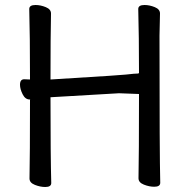

<svg xmlns="http://www.w3.org/2000/svg" viewBox="-20 -731 740 768"><path d="M161 17Q141 17 119.5 8.5Q98 0 98 -17Q100 -106 100 -332L102 -333H99Q81 -333 70.5 -354Q60 -375 60 -392Q60 -414 77 -414L100 -413Q100 -589 97 -695Q97 -711 122 -711Q142 -711 163 -702.5Q184 -694 184 -677Q182 -588 182 -413Q486 -431 515 -436Q536 -436 536 -439Q536 -587 533 -695Q533 -711 558 -711Q578 -711 599 -702.5Q620 -694 620 -677L618 -588Q618 -106 621 0Q621 16 597 16Q577 16 555.5 7.5Q534 -1 534 -18Q536 -107 536 -355L456 -358L182 -342Q182 -105 185 1Q185 17 161 17Z"/></svg>

Font: linja waso lili
Style: Bold
Weight: 400
Designer: Fontworks Inc.
Version: Version 1.000;August 6, 2022;FontCreator 14.0.0.2814 64-bit